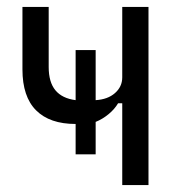

<svg xmlns="http://www.w3.org/2000/svg" viewBox="-20 -536 526 556"><path d="M334 0V-237H322Q312 -220 294.5 -205.5Q277 -191 257 -183V-89H199V-177Q124 -177 84.5 -216.5Q45 -256 45 -335V-516H121V-342Q121 -298 140.5 -274.5Q160 -251 199 -246V-391H257V-246Q292 -248 313 -266.5Q334 -285 334 -312V-516H410V0Z"/></svg>

Font: IBM Plex Sans Condensed
Style: Regular
Weight: 400
Width: 3
Designer: Mike Abbink, Paul van der Laan, Pieter van Rosmalen
Foundry: Bold Monday
Version: Version 3.201